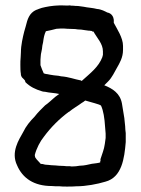

<svg xmlns="http://www.w3.org/2000/svg" viewBox="-20 -678 520 707"><path d="M43 -69C63 -22 105 7 170 7C179 8 190 8 200 8C207 9 216 9 224 9H230C240 9 249 9 261 8C297 8 338 0 368 -9C429 -25 438 -95 443 -155V-188C442 -196 441 -204 441 -211V-212L438 -241V-242C435 -261 432 -279 429 -297C422 -335 394 -352 364 -364L379 -379C392 -392 402 -413 411 -429C420 -445 433 -466 433 -494V-509C433 -539 411 -571 399 -594V-605C398 -615 392 -629 375 -632C367 -636 353 -644 337 -645C323 -649 301 -650 289 -653L267 -656H266C260 -656 256 -656 251 -657H249C244 -657 240 -657 238 -658H235C229 -657 221 -658 212 -658H198C191 -658 185 -657 181 -657H180C168 -656 157 -654 147 -652L134 -649C126 -647 121 -644 115 -642H114C87 -630 81 -606 75 -582L69 -561C64 -541 57 -511 57 -486L56 -466C55 -458 55 -448 55 -439C55 -428 55 -416 57 -405C57 -405 56 -402 59 -397C59 -397 56 -401 61 -393C64 -389 73 -383 73 -378V-376C91 -358 111 -349 134 -342C137 -341 140 -340 146 -340C162 -336 182 -336 198 -332C194 -329 188 -325 183 -321C170 -310 158 -298 146 -290C133 -277 120 -265 107 -248C91 -232 76 -214 65 -191C50 -164 19 -118 43 -69ZM108 -107C114 -131 128 -158 142 -175C168 -210 198 -240 233 -266H234C248 -278 268 -289 281 -299C285 -301 289 -304 294 -308C294 -308 295 -307 297 -307C312 -302 348 -294 352 -289C356 -281 360 -267 362 -255L365 -234C367 -219 367 -202 369 -186V-170C368 -164 367 -155 366 -148C363 -126 356 -112 350 -92V-89C350 -87 351 -86 349 -84V-80C345 -78 328 -76 320 -75H319C305 -72 290 -68 277 -68H275C264 -66 255 -65 244 -65C241 -66 234 -66 232 -66C226 -66 220 -66 215 -67H213C203 -67 193 -68 182 -69H181C174 -69 165 -70 156 -71H155C149 -71 143 -72 137 -74H134C134 -74 127 -75 127 -78C120 -85 109 -97 109 -101C109 -104 108 -105 108 -107ZM129 -438V-458L130 -471C130 -481 135 -493 136 -510L139 -524V-525C141 -539 143 -551 149 -563C161 -565 176 -569 188 -572C194 -572 199 -573 204 -573C212 -573 221 -573 228 -572H229C238 -572 246 -571 257 -571C262 -570 270 -569 279 -569C287 -568 297 -566 307 -565H310C314 -564 317 -564 318 -564L320 -562H324C338 -537 359 -517 359 -489V-475C357 -471 359 -476 357 -468C343 -431 313 -409 281 -380C279 -380 279 -381 278 -382H277C255 -386 233 -395 205 -397L195 -399C184 -400 173 -401 164 -403L154 -405H153C148 -406 145 -406 141 -408C137 -416 133 -427 129 -438Z"/></svg>

Font: Scribbler
Style: ExBd
Weight: 800
Designer: Mew Too
Foundry: Cannot Into Space Fonts
Version: Version 1.001